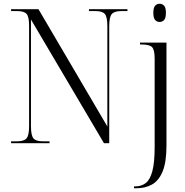

<svg xmlns="http://www.w3.org/2000/svg" viewBox="-20 -763 985 1023"><path d="M39 0V-10H71Q108 -10 121.5 -26Q135 -42 135 -90V-626Q135 -673 122 -688.5Q109 -704 71 -704H39V-714H185L552 -89V-624Q552 -672 539 -688Q526 -704 489 -704H454V-714H659V-704H626Q589 -704 575.5 -688Q562 -672 562 -624V0H534L145 -659V-90Q145 -42 158 -26Q171 -10 209 -10H244V0ZM830 -646Q816 -646 806.5 -656.5Q797 -667 797 -695Q797 -722 806.5 -732.5Q816 -743 830 -743Q845 -743 854.5 -732.5Q864 -722 864 -695Q864 -667 854.5 -656.5Q845 -646 830 -646ZM694 240V230H701Q734 230 757 212Q780 194 792 148Q804 102 804 20V-450Q804 -498 790 -512Q776 -526 735 -526H726V-536H867V11Q867 101 846.5 150.5Q826 200 790 220Q754 240 708 240Z"/></svg>

Font: Noto Serif Display SemiCondensed Light
Style: Regular
Weight: 300
Width: 4
Designer: Monotype Design Team
Foundry: Monotype Imaging Inc.
Version: Version 2.009